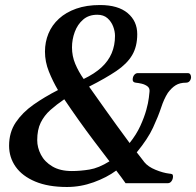

<svg xmlns="http://www.w3.org/2000/svg" viewBox="-20 -728 779 763"><path d="M725.1 -437.5Q732.9 -437.5 736.1 -432.6Q739.3 -427.7 739.3 -420.9Q738.8 -412.1 733.6 -405.8Q728.5 -399.4 718.8 -399.4Q694.8 -399.4 678.2 -389.2Q661.6 -378.9 647 -358.9Q631.8 -335.4 620.4 -300.5Q608.9 -265.6 588.1 -220.7Q567.4 -175.8 523.4 -122.6Q531.7 -112.3 539.3 -102.3Q546.9 -92.3 553.7 -83.5Q568.4 -65.4 598.1 -53.2Q627.9 -41 652.3 -38.1Q660.6 -37.6 664.1 -35.6Q667.5 -33.7 667.5 -27.3Q667.5 -16.1 661.6 -8.1Q655.8 0 647 0H479Q471.7 -10.7 462.2 -23.4Q452.6 -36.1 441.9 -50.3Q404.3 -22.5 352.3 -3.7Q300.3 15.1 246.1 15.1Q171.4 15.1 119.9 -6.6Q68.4 -28.3 42.2 -65.4Q16.1 -102.5 16.1 -148.9Q16.1 -202.1 42.7 -241.7Q69.3 -281.2 113.5 -312.3Q157.7 -343.3 210.4 -370.1Q189.9 -404.8 174.3 -443.6Q158.7 -482.4 158.7 -522.9Q158.7 -561 172.6 -594.7Q186.5 -628.4 214.4 -653.8Q242.2 -679.2 283 -693.6Q323.7 -708 377.4 -708Q449.2 -708 487.3 -676Q525.4 -644 525.4 -592.3Q525.4 -543 505.1 -508.8Q484.9 -474.6 442.6 -446Q400.4 -417.5 334 -383.8Q357.9 -350.1 398.7 -292.5Q439.5 -234.9 495.1 -159.7Q522 -193.4 537.6 -227.5Q553.2 -261.7 561.3 -290.8Q569.3 -319.8 571.5 -339.4Q573.7 -358.9 574.2 -363.8Q575.7 -377.4 566.2 -384.8Q556.6 -392.1 543.5 -395.3Q530.3 -398.4 519.5 -399.4Q507.3 -400.9 507.3 -411.1Q507.3 -422.9 513.4 -430.2Q519.5 -437.5 527.8 -437.5ZM366.7 -669.4Q332.5 -669.4 310.3 -650.1Q288.1 -630.9 277.1 -601.1Q266.1 -571.3 266.1 -539.6Q266.1 -504.9 279.1 -474.1Q292 -443.4 312.5 -414.1Q356 -435.1 383.3 -460.2Q410.6 -485.4 423.8 -516.6Q437 -547.9 437 -585.4Q437 -603.5 429.7 -622.8Q422.4 -642.1 407 -655.8Q391.6 -669.4 366.7 -669.4ZM265.6 -48.3Q298.8 -48.3 335.4 -54.2Q372.1 -60.1 415 -86.9Q384.8 -126.5 353.5 -167.7Q322.3 -209 292.5 -251Q262.7 -293 235.4 -333.5Q204.6 -312.5 180.2 -290.8Q155.8 -269 141.8 -240.7Q127.9 -212.4 127.9 -170.9Q127.9 -141.6 142.6 -113.3Q157.2 -85 188 -66.7Q218.8 -48.3 265.6 -48.3Z"/></svg>

Font: Gelasio Medium
Style: Italic
Weight: 500
Italic angle: -8.5°
Designer: Eben Sorkin
Foundry: Eben Sorkin
Version: Version 1.008